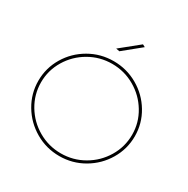

<svg xmlns="http://www.w3.org/2000/svg" viewBox="-196 -1063 1210 1238"><g transform="rotate(30 409.0 -444.0)"><path d="M517 -891 536 -881 407 -776 381 -781ZM768 -351Q768 -256 719.5 -174.5Q671 -93 588.5 -45Q506 3 409 3Q312 3 229.5 -45Q147 -93 98.5 -174.5Q50 -256 50 -351Q50 -446 98.5 -527Q147 -608 229.5 -655.5Q312 -703 409 -703Q506 -703 588.5 -655.5Q671 -608 719.5 -527Q768 -446 768 -351ZM70 -351Q70 -261 116 -184Q162 -107 240 -62Q318 -17 409 -17Q500 -17 578 -62Q656 -107 702 -184Q748 -261 748 -351Q748 -440 702 -516.5Q656 -593 578 -638Q500 -683 409 -683Q318 -683 240 -638Q162 -593 116 -516.5Q70 -440 70 -351Z"/></g></svg>

Font: TypoPRO Montserrat
Style: Regular
Weight: 250
Designer: Julieta Ulanovsky
Foundry: Julieta Ulanovsky
Version: Version 6.001